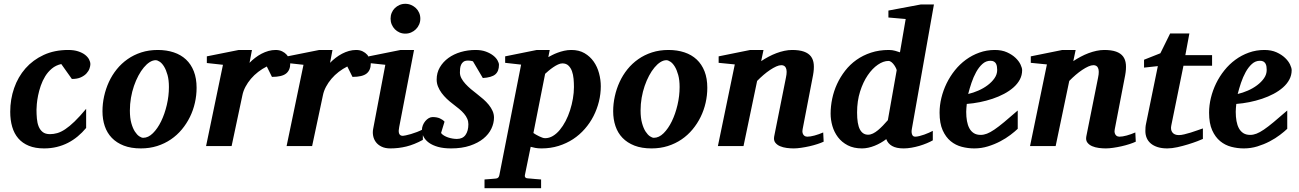

<svg xmlns="http://www.w3.org/2000/svg" viewBox="-20 -760 6758 999"><path d="M450.2 -425.8Q450.2 -417 445.8 -403.8Q441.4 -390.6 430.4 -378.4Q419.4 -366.2 400.9 -357.7Q382.3 -349.1 354 -349.1L298.8 -426.8Q270.5 -420.4 250 -403.3Q229.5 -386.2 215.3 -363.3Q201.2 -340.3 192.1 -314Q183.1 -287.6 178.2 -263.2Q173.3 -238.8 171.6 -219Q169.9 -199.2 169.9 -189Q169.9 -166 171.9 -143.3Q173.8 -120.6 180.9 -102.5Q188 -84.5 201.9 -73.2Q215.8 -62 240.2 -62Q258.8 -62 277.8 -67.4Q296.9 -72.8 319.1 -87.4Q341.3 -102.1 367.9 -127.7Q394.5 -153.3 428.2 -193.8V-94.2Q407.7 -69.8 384.3 -50.3Q360.8 -30.8 333.7 -16.8Q306.6 -2.9 275.6 4.6Q244.6 12.2 209 12.2Q163.1 12.2 129.9 -1.5Q96.7 -15.1 75.2 -40Q53.7 -64.9 43.5 -100.1Q33.2 -135.3 33.2 -178.2Q33.2 -243.2 53.5 -301.5Q73.7 -359.9 112.5 -404.1Q151.4 -448.2 207.3 -474.1Q263.2 -500 335 -500Q364.7 -500 386.5 -492.9Q408.2 -485.8 422.4 -474.9Q436.5 -463.9 443.4 -450.9Q450.2 -438 450.2 -425.8Z M858.9 -307.1Q858.9 -343.8 851.6 -370.1Q844.2 -396.5 833.7 -413.6Q823.2 -430.7 811.3 -438.7Q799.3 -446.8 790 -446.8Q774.9 -446.8 759 -436.8Q743.2 -426.8 728.3 -408.9Q713.4 -391.1 700.2 -366.5Q687 -341.8 677 -312.7Q667 -283.7 661.4 -251.2Q655.8 -218.8 655.8 -185.1Q655.8 -146.5 663.3 -119.4Q670.9 -92.3 681.9 -75.4Q692.9 -58.6 704.6 -50.8Q716.3 -43 725.1 -43Q751.5 -43 775.6 -66.9Q799.8 -90.8 818.4 -128.9Q836.9 -167 847.9 -213.9Q858.9 -260.7 858.9 -307.1ZM1002.9 -303.2Q1002.9 -263.7 994.1 -225.1Q985.4 -186.5 968.3 -151.6Q951.2 -116.7 926.3 -86.7Q901.4 -56.6 869.1 -34.7Q836.9 -12.7 797.6 -0.2Q758.3 12.2 712.9 12.2Q661.6 12.2 624 -2.4Q586.4 -17.1 561.8 -42.7Q537.1 -68.4 525.1 -103.8Q513.2 -139.2 513.2 -181.2Q513.2 -220.2 521.7 -259Q530.3 -297.9 546.6 -333.5Q563 -369.1 587.4 -399.4Q611.8 -429.7 643.8 -452.1Q675.8 -474.6 715.1 -487.3Q754.4 -500 800.8 -500Q846.7 -500 884 -487.5Q921.4 -475.1 947.8 -450.4Q974.1 -425.8 988.5 -388.9Q1002.9 -352.1 1002.9 -303.2Z M1490.2 -429.2Q1490.2 -394.5 1468.3 -377.2Q1446.3 -359.9 1395 -359.9L1368.2 -414.1Q1344.7 -402.3 1323.5 -386Q1302.2 -369.6 1285.6 -350.1Q1269 -330.6 1257.3 -308.6Q1245.6 -286.6 1241.2 -264.2L1185.1 0H1052.2L1140.1 -422.9L1056.2 -432.1V-466.8L1222.2 -500H1291L1278.3 -433.1Q1291.5 -446.8 1307.4 -459Q1323.2 -471.2 1340.8 -480.5Q1358.4 -489.7 1377 -494.9Q1395.5 -500 1414.1 -500Q1433.6 -500 1448 -492.9Q1462.4 -485.8 1471.7 -475.3Q1481 -464.8 1485.6 -452.4Q1490.2 -439.9 1490.2 -429.2Z M1909.2 -429.2Q1909.2 -394.5 1887.2 -377.2Q1865.2 -359.9 1814 -359.9L1787.1 -414.1Q1763.7 -402.3 1742.4 -386Q1721.2 -369.6 1704.6 -350.1Q1688 -330.6 1676.3 -308.6Q1664.6 -286.6 1660.2 -264.2L1604 0H1471.2L1559.1 -422.9L1475.1 -432.1V-466.8L1641.1 -500H1710L1697.3 -433.1Q1710.4 -446.8 1726.3 -459Q1742.2 -471.2 1759.8 -480.5Q1777.3 -489.7 1795.9 -494.9Q1814.5 -500 1833 -500Q1852.5 -500 1866.9 -492.9Q1881.3 -485.8 1890.6 -475.3Q1899.9 -464.8 1904.5 -452.4Q1909.2 -439.9 1909.2 -429.2Z M2180.2 -32.2Q2135.3 -7.8 2094.7 2.2Q2054.2 12.2 2011.2 12.2Q1983.9 12.2 1965.1 2.9Q1946.3 -6.3 1935.5 -21Q1924.8 -35.6 1921.4 -54Q1918 -72.3 1921.9 -90.8L1984.9 -422.9L1898.9 -432.1V-466.8L2064 -500H2134.3L2057.1 -99.1Q2055.2 -90.3 2054.7 -82Q2054.2 -73.7 2055.9 -67.4Q2057.6 -61 2062.5 -57.1Q2067.4 -53.2 2076.2 -53.2Q2080.1 -53.2 2091.6 -55.7Q2103 -58.1 2118.2 -62.5Q2133.3 -66.9 2149.7 -73.2Q2166 -79.6 2180.2 -86.9ZM2167 -663.1Q2167 -647 2160.9 -632.8Q2154.8 -618.7 2144 -607.9Q2133.3 -597.2 2119.1 -591.1Q2105 -585 2088.9 -585Q2072.8 -585 2058.8 -591.1Q2044.9 -597.2 2034.4 -607.9Q2023.9 -618.7 2018.1 -632.8Q2012.2 -647 2012.2 -663.1Q2012.2 -679.2 2018.1 -693.4Q2023.9 -707.5 2034.4 -717.8Q2044.9 -728 2058.8 -734.1Q2072.8 -740.2 2088.9 -740.2Q2105 -740.2 2119.1 -734.1Q2133.3 -728 2144 -717.8Q2154.8 -707.5 2160.9 -693.4Q2167 -679.2 2167 -663.1Z M2576.2 -422.9Q2576.2 -389.2 2557.1 -373Q2538.1 -356.9 2492.2 -354L2440.9 -440.9Q2437.5 -441.9 2433.6 -442.9Q2430.2 -443.8 2425.3 -444.3Q2420.4 -444.8 2415 -444.8Q2399.9 -444.8 2391.6 -438.7Q2383.3 -432.6 2379.2 -423.3Q2375 -414.1 2374 -403.1Q2373 -392.1 2373 -382.8Q2373 -367.2 2380.9 -352.5Q2388.7 -337.9 2401.4 -324Q2414.1 -310.1 2429.9 -296.6Q2445.8 -283.2 2461.9 -271Q2479 -257.8 2494.9 -243.9Q2510.7 -230 2523.2 -214.6Q2535.6 -199.2 2543 -182.6Q2550.3 -166 2550.3 -147.9Q2550.3 -119.1 2536.6 -90.3Q2522.9 -61.5 2495.1 -38.8Q2467.3 -16.1 2425.3 -2Q2383.3 12.2 2327.1 12.2Q2287.6 12.2 2259 4.2Q2230.5 -3.9 2211.9 -17.3Q2193.4 -30.8 2184.3 -47.9Q2175.3 -64.9 2175.3 -83Q2175.3 -96.2 2180.2 -108.4Q2185.1 -120.6 2193.1 -130.1Q2201.2 -139.6 2210.9 -145.3Q2220.7 -150.9 2231 -150.9Q2252.9 -150.9 2268.1 -144.3Q2283.2 -137.7 2293 -127L2274.9 -67.9Q2280.3 -60.5 2290 -54.7Q2299.8 -48.8 2311.3 -44.9Q2322.8 -41 2334.7 -39.1Q2346.7 -37.1 2356.9 -37.1Q2387.2 -37.1 2402.1 -57.9Q2417 -78.6 2417 -113.8Q2417 -128.9 2411.1 -142.3Q2405.3 -155.8 2394.5 -168.5Q2383.8 -181.2 2368.7 -193.6Q2353.5 -206.1 2335 -220.2Q2319.3 -231.9 2304.4 -246.1Q2289.6 -260.3 2277.8 -276.1Q2266.1 -292 2259 -309.6Q2252 -327.1 2252 -346.2Q2252 -381.3 2268.6 -409.7Q2285.2 -438 2313 -458.3Q2340.8 -478.5 2377.4 -489.3Q2414.1 -500 2454.1 -500Q2485.4 -500 2508.3 -491.5Q2531.2 -482.9 2546.4 -470.9Q2561.5 -459 2568.8 -445.6Q2576.2 -432.1 2576.2 -422.9Z M2966.3 -307.1Q2966.3 -328.1 2964.4 -349.9Q2962.4 -371.6 2956.1 -389.4Q2949.7 -407.2 2937.7 -418.7Q2925.8 -430.2 2906.2 -430.2Q2895.5 -430.2 2883.1 -424.3Q2870.6 -418.5 2858.2 -409.9Q2845.7 -401.4 2834.7 -392.1Q2823.7 -382.8 2816.4 -376L2755.4 -67.9Q2761.2 -64 2769 -59.3Q2776.9 -54.7 2785.2 -50.8Q2793.5 -46.9 2801.5 -43.9Q2809.6 -41 2816.4 -41Q2837.4 -41 2856.7 -52.5Q2876 -64 2892.6 -84Q2909.2 -104 2922.9 -130.1Q2936.5 -156.2 2946 -186Q2955.6 -215.8 2960.9 -246.8Q2966.3 -277.8 2966.3 -307.1ZM3106 -311Q3106 -271 3096.2 -231.4Q3086.4 -191.9 3068.1 -156Q3049.8 -120.1 3022.9 -89.4Q2996.1 -58.6 2961.9 -36.1Q2927.7 -13.7 2886.2 -0.7Q2844.7 12.2 2797.4 12.2Q2778.8 12.2 2764.9 9.5Q2751 6.8 2741.2 3.9L2710.9 151.9Q2709.5 158.7 2713.6 163.3Q2717.8 168 2726.1 168Q2732.9 168.5 2743.2 169.4Q2752 170.4 2764.9 171.4Q2777.8 172.4 2795.4 173.8V219.2H2501V173.8Q2508.8 172.9 2519.3 172.4Q2529.8 171.9 2539.1 170.9Q2549.8 169.9 2561 168.9Q2568.8 168 2572.8 163.3Q2576.7 158.7 2578.1 151.9L2691.4 -423.8L2608.4 -433.1V-466.8L2772.9 -500H2840.3L2833 -462.9Q2840.8 -467.3 2853.3 -473.6Q2865.7 -480 2881.3 -485.8Q2897 -491.7 2915 -495.8Q2933.1 -500 2953.1 -500Q2992.7 -500 3021.5 -483.2Q3050.3 -466.3 3069.1 -439.5Q3087.9 -412.6 3096.9 -378.9Q3106 -345.2 3106 -311Z M3516.1 -307.1Q3516.1 -343.8 3508.8 -370.1Q3501.5 -396.5 3491 -413.6Q3480.5 -430.7 3468.5 -438.7Q3456.5 -446.8 3447.3 -446.8Q3432.1 -446.8 3416.3 -436.8Q3400.4 -426.8 3385.5 -408.9Q3370.6 -391.1 3357.4 -366.5Q3344.2 -341.8 3334.2 -312.7Q3324.2 -283.7 3318.6 -251.2Q3313 -218.8 3313 -185.1Q3313 -146.5 3320.6 -119.4Q3328.1 -92.3 3339.1 -75.4Q3350.1 -58.6 3361.8 -50.8Q3373.5 -43 3382.3 -43Q3408.7 -43 3432.9 -66.9Q3457 -90.8 3475.6 -128.9Q3494.1 -167 3505.1 -213.9Q3516.1 -260.7 3516.1 -307.1ZM3660.2 -303.2Q3660.2 -263.7 3651.4 -225.1Q3642.6 -186.5 3625.5 -151.6Q3608.4 -116.7 3583.5 -86.7Q3558.6 -56.6 3526.4 -34.7Q3494.1 -12.7 3454.8 -0.2Q3415.5 12.2 3370.1 12.2Q3318.8 12.2 3281.2 -2.4Q3243.7 -17.1 3219 -42.7Q3194.3 -68.4 3182.4 -103.8Q3170.4 -139.2 3170.4 -181.2Q3170.4 -220.2 3179 -259Q3187.5 -297.9 3203.9 -333.5Q3220.2 -369.1 3244.6 -399.4Q3269 -429.7 3301 -452.1Q3333 -474.6 3372.3 -487.3Q3411.6 -500 3458 -500Q3503.9 -500 3541.3 -487.5Q3578.6 -475.1 3605 -450.4Q3631.3 -425.8 3645.8 -388.9Q3660.2 -352.1 3660.2 -303.2Z M4265.6 -22.9Q4252.4 -16.6 4232.9 -10.3Q4213.4 -3.9 4191.7 1Q4169.9 5.9 4148.2 9Q4126.5 12.2 4109.4 12.2Q4092.8 12.2 4073.5 9.8Q4054.2 7.3 4038.3 0.5Q4022.5 -6.3 4013.4 -18.6Q4004.4 -30.8 4008.3 -50.8L4069.3 -356Q4073.2 -374 4073 -386.5Q4072.8 -398.9 4069.1 -406.7Q4065.4 -414.6 4059.3 -417.7Q4053.2 -420.9 4045.4 -420.9Q4033.7 -420.9 4018.6 -414.1Q4003.4 -407.2 3986.6 -396Q3969.7 -384.8 3952.4 -369.9Q3935.1 -355 3919.4 -338.9L3848.6 0H3715.3L3803.2 -424.8L3719.2 -433.1V-466.8L3883.3 -500H3952.6L3940.4 -441.9Q3958.5 -454.1 3978.8 -464.8Q3999 -475.6 4019.8 -483.4Q4040.5 -491.2 4061.3 -495.6Q4082 -500 4101.6 -500Q4138.7 -500 4162.8 -491.5Q4187 -482.9 4199.5 -466.3Q4211.9 -449.7 4214.1 -425.3Q4216.3 -400.9 4210.4 -369.1L4156.2 -87.9Q4153.8 -75.7 4156 -68.1Q4158.2 -60.5 4162.4 -56.2Q4166.5 -51.8 4171.4 -50.3Q4176.3 -48.8 4180.2 -48.8Q4195.8 -48.8 4218.3 -54.9Q4240.7 -61 4263.2 -70.8Z M4645.5 -394Q4646 -396 4642.6 -403.8Q4639.2 -411.6 4633.3 -420.4Q4627.4 -429.2 4619.4 -436Q4611.3 -442.9 4602.5 -442.9Q4576.2 -442.9 4547.6 -423.3Q4519 -403.8 4494.9 -368.4Q4470.7 -333 4455.1 -283.7Q4439.5 -234.4 4439.5 -174.8Q4439.5 -114.3 4454.1 -86.7Q4468.8 -59.1 4496.6 -59.1Q4509.3 -59.1 4522.2 -65.4Q4535.2 -71.8 4548.1 -82.5Q4561 -93.3 4574 -106.7Q4586.9 -120.1 4599.6 -134.8ZM4724.6 -89.8Q4722.2 -77.6 4723.4 -69.6Q4724.6 -61.5 4727.3 -56.9Q4730 -52.2 4733.9 -50.5Q4737.8 -48.8 4740.7 -48.8Q4751 -48.8 4763.7 -52Q4776.4 -55.2 4789.3 -59.8Q4802.2 -64.5 4813.7 -69.6Q4825.2 -74.7 4833.5 -79.1V-29.8Q4820.8 -22.5 4802.7 -14.9Q4784.7 -7.3 4764.2 -1.2Q4743.7 4.9 4722.4 8.5Q4701.2 12.2 4681.6 12.2Q4643.6 12.2 4621.6 -0.5Q4599.6 -13.2 4591.3 -36.1Q4578.1 -25.9 4562.7 -17.1Q4547.4 -8.3 4531 -1.7Q4514.6 4.9 4498 8.5Q4481.4 12.2 4465.3 12.2Q4421.9 12.2 4390.9 -3.9Q4359.9 -20 4340.1 -46.1Q4320.3 -72.3 4311 -104.5Q4301.8 -136.7 4301.8 -168.9Q4301.8 -207 4310.1 -246.6Q4318.4 -286.1 4335.2 -322.8Q4352.1 -359.4 4377.2 -391.8Q4402.3 -424.3 4436 -448.2Q4469.7 -472.2 4512 -486.1Q4554.2 -500 4604.5 -500Q4623 -500 4637.9 -495.6Q4652.8 -491.2 4662.6 -487.8L4692.4 -661.1L4602.5 -668.9V-705.1L4771.5 -736.8H4839.4Z M5168.5 -396Q5168.5 -404.8 5167.2 -413.3Q5166 -421.9 5162.4 -428.7Q5158.7 -435.5 5151.6 -439.7Q5144.5 -443.8 5133.3 -443.8Q5109.9 -443.8 5091.6 -427.2Q5073.2 -410.6 5059.1 -385Q5044.9 -359.4 5034.7 -328.9Q5024.4 -298.3 5017.6 -271Q5043.5 -276.9 5070.3 -288.6Q5097.2 -300.3 5118.9 -316.7Q5140.6 -333 5154.5 -353Q5168.5 -373 5168.5 -396ZM5298.3 -395Q5298.3 -368.7 5286.4 -346.2Q5274.4 -323.7 5253.4 -305.2Q5232.4 -286.6 5204.3 -271.7Q5176.3 -256.8 5144.3 -246.1Q5112.3 -235.4 5077.9 -228.5Q5043.5 -221.7 5010.3 -219.2Q5009.3 -210 5008.3 -198.2Q5007.3 -186.5 5007.3 -178.2Q5007.3 -152.3 5011.2 -130.4Q5015.1 -108.4 5023.9 -92.3Q5032.7 -76.2 5047.1 -67.1Q5061.5 -58.1 5082.5 -58.1Q5098.6 -58.1 5115.2 -64.5Q5131.8 -70.8 5153.8 -85.7Q5175.8 -100.6 5205.1 -125Q5234.4 -149.4 5275.4 -185.1V-89.8Q5260.7 -75.7 5237.3 -57.9Q5213.9 -40 5184.1 -24.4Q5154.3 -8.8 5120.1 1.7Q5085.9 12.2 5049.3 12.2Q5016.6 12.2 4984.4 3.9Q4952.1 -4.4 4926.5 -25.4Q4900.9 -46.4 4884.8 -82.3Q4868.7 -118.2 4868.7 -173.8Q4868.7 -211.9 4878.2 -251Q4887.7 -290 4905.3 -326.2Q4922.9 -362.3 4948.2 -394Q4973.6 -425.8 5005.6 -449.2Q5037.6 -472.7 5075.7 -486.3Q5113.8 -500 5156.2 -500Q5192.9 -500 5219.7 -487.8Q5246.6 -475.6 5264.2 -458.7Q5281.7 -441.9 5290 -424.1Q5298.3 -406.2 5298.3 -395Z M5889.6 -22.9Q5876.5 -16.6 5856.9 -10.3Q5837.4 -3.9 5815.7 1Q5793.9 5.9 5772.2 9Q5750.5 12.2 5733.4 12.2Q5716.8 12.2 5697.5 9.8Q5678.2 7.3 5662.4 0.5Q5646.5 -6.3 5637.5 -18.6Q5628.4 -30.8 5632.3 -50.8L5693.4 -356Q5697.3 -374 5697 -386.5Q5696.8 -398.9 5693.1 -406.7Q5689.5 -414.6 5683.3 -417.7Q5677.2 -420.9 5669.4 -420.9Q5657.7 -420.9 5642.6 -414.1Q5627.4 -407.2 5610.6 -396Q5593.8 -384.8 5576.4 -369.9Q5559.1 -355 5543.5 -338.9L5472.7 0H5339.4L5427.2 -424.8L5343.3 -433.1V-466.8L5507.3 -500H5576.7L5564.5 -441.9Q5582.5 -454.1 5602.8 -464.8Q5623 -475.6 5643.8 -483.4Q5664.6 -491.2 5685.3 -495.6Q5706.1 -500 5725.6 -500Q5762.7 -500 5786.9 -491.5Q5811 -482.9 5823.5 -466.3Q5835.9 -449.7 5838.1 -425.3Q5840.3 -400.9 5834.5 -369.1L5780.3 -87.9Q5777.8 -75.7 5780 -68.1Q5782.2 -60.5 5786.4 -56.2Q5790.5 -51.8 5795.4 -50.3Q5800.3 -48.8 5804.2 -48.8Q5819.8 -48.8 5842.3 -54.9Q5864.7 -61 5887.2 -70.8Z M6137.7 -418 6074.7 -108.9Q6069.3 -85.4 6079.8 -71.3Q6090.3 -57.1 6113.8 -57.1Q6125.5 -57.1 6141.8 -61Q6158.2 -64.9 6175.8 -70.3Q6193.4 -75.7 6210 -81.8Q6226.6 -87.9 6238.8 -91.8V-37.1Q6230.5 -33.2 6209.5 -25.1Q6188.5 -17.1 6161.6 -8.8Q6134.8 -0.5 6106 5.9Q6077.1 12.2 6053.7 12.2Q6024.9 12.2 6003.4 5.4Q5981.9 -1.5 5967.8 -13.4Q5953.6 -25.4 5946.5 -42Q5939.5 -58.6 5939.5 -78.1Q5939.5 -87.9 5940.2 -97.7Q5940.9 -107.4 5943.4 -118.2L6004.4 -416L5932.6 -408.2V-449.2L6017.6 -482.9L6068.4 -585.9H6168.5L6147.5 -473.1H6286.6V-418Z M6570.8 -396Q6570.8 -404.8 6569.6 -413.3Q6568.4 -421.9 6564.7 -428.7Q6561 -435.5 6554 -439.7Q6546.9 -443.8 6535.6 -443.8Q6512.2 -443.8 6493.9 -427.2Q6475.6 -410.6 6461.4 -385Q6447.3 -359.4 6437 -328.9Q6426.8 -298.3 6419.9 -271Q6445.8 -276.9 6472.7 -288.6Q6499.5 -300.3 6521.2 -316.7Q6543 -333 6556.9 -353Q6570.8 -373 6570.8 -396ZM6700.7 -395Q6700.7 -368.7 6688.7 -346.2Q6676.8 -323.7 6655.8 -305.2Q6634.8 -286.6 6606.7 -271.7Q6578.6 -256.8 6546.6 -246.1Q6514.6 -235.4 6480.2 -228.5Q6445.8 -221.7 6412.6 -219.2Q6411.6 -210 6410.6 -198.2Q6409.7 -186.5 6409.7 -178.2Q6409.7 -152.3 6413.6 -130.4Q6417.5 -108.4 6426.3 -92.3Q6435.1 -76.2 6449.5 -67.1Q6463.9 -58.1 6484.9 -58.1Q6501 -58.1 6517.6 -64.5Q6534.2 -70.8 6556.2 -85.7Q6578.1 -100.6 6607.4 -125Q6636.7 -149.4 6677.7 -185.1V-89.8Q6663.1 -75.7 6639.6 -57.9Q6616.2 -40 6586.4 -24.4Q6556.6 -8.8 6522.5 1.7Q6488.3 12.2 6451.7 12.2Q6418.9 12.2 6386.7 3.9Q6354.5 -4.4 6328.9 -25.4Q6303.2 -46.4 6287.1 -82.3Q6271 -118.2 6271 -173.8Q6271 -211.9 6280.5 -251Q6290 -290 6307.6 -326.2Q6325.2 -362.3 6350.6 -394Q6376 -425.8 6408 -449.2Q6439.9 -472.7 6478 -486.3Q6516.1 -500 6558.6 -500Q6595.2 -500 6622.1 -487.8Q6648.9 -475.6 6666.5 -458.7Q6684.1 -441.9 6692.4 -424.1Q6700.7 -406.2 6700.7 -395Z"/></svg>

Font: Charis SIL Eur
Style: Bold Italic
Weight: 700
Italic angle: -11°
Foundry: SIL International
Version: Version 5.000